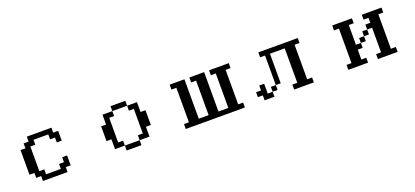

<svg xmlns="http://www.w3.org/2000/svg" viewBox="29 -1411 4942 2289"><g transform="rotate(-20 2500.0 -266.0)"><path d="M187.5 -109.4V-421.9H250V-484.4H312.5V-546.9H625V-484.4H687.5V-359.4H625V-421.9H562.5V-484.4H375V-421.9H312.5V-109.4H375V-46.9H562.5V-109.4H625V-171.9H687.5V-46.9H625V15.6H312.5V-46.9H250V-109.4Z M1187.5 -171.9V-359.4H1250V-484.4H1375V-546.9H1562.5V-484.4H1687.5V-359.4H1750V-171.9H1687.5V-46.9H1562.5V-109.4H1625V-421.9H1562.5V-484.4H1375V-421.9H1312.5V-109.4H1375V-46.9H1562.5V15.6H1375V-46.9H1250V-171.9Z M2125 15.6V-46.9H2187.5V-484.4H2125V-546.9H2312.5V-46.9H2437.5V-484.4H2375V-546.9H2562.5V-46.9H2687.5V-484.4H2625V-546.9H2875V-484.4H2812.5V-46.9H2875V15.6Z M3250 -484.4V-546.9H3750V-484.4H3687.5V-46.9H3750V15.6H3500V-46.9H3562.5V-484.4H3375V-109.4H3312.5V-484.4ZM3062.5 -46.9V-109.4H3125V-171.9H3187.5V-46.9H3250V15.6H3125V-46.9ZM3312.5 -109.4V-46.9H3250V-109.4Z M4562.5 15.6V-46.9H4625V-359.4H4562.5V-421.9H4625V-484.4H4562.5V-546.9H4812.5V-484.4H4750V-46.9H4812.5V15.6ZM4187.5 15.6V-46.9H4250V-484.4H4187.5V-546.9H4437.5V-484.4H4375V-234.4H4437.5V-171.9H4375V-46.9H4437.5V15.6ZM4562.5 -359.4V-296.9H4500V-234.4H4437.5V-296.9H4500V-359.4Z"/></g></svg>

Font: KH Dot Dougenzaka 16
Style: Regular
Weight: 400
Designer: Original version for X68000 by Keitarou Hiraki (http://hp.vector.co.jp/authors/VA000874/) / TrueType conversion by Homem
Version: Version 1.00.20150527